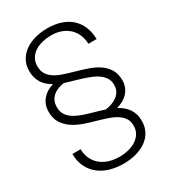

<svg xmlns="http://www.w3.org/2000/svg" viewBox="-228 -834 1055 1188"><g transform="rotate(-30 300.0 -240.0)"><path d="M547.4 -210.4Q547.4 -183.6 538.6 -162.1Q529.8 -140.6 514.6 -124Q499.5 -107.4 478.8 -95.9Q458 -84.5 433.6 -77.1Q454.1 -65.9 471.2 -52Q488.3 -38.1 500.5 -20.5Q512.7 -2.9 519.3 18.8Q525.9 40.5 525.9 67.9Q525.9 111.8 507.3 144.5Q488.8 177.2 457.5 198.7Q426.3 220.2 384.5 231Q342.8 241.7 296.9 241.7Q248.5 241.7 204.3 229.5Q160.2 217.3 126.5 191.4Q92.8 165.5 72.3 126Q51.8 86.4 51.3 31.2L109.9 30.3Q110.8 72.3 126.5 102.5Q142.1 132.8 167.7 152.8Q193.4 172.9 226.8 182.4Q260.3 191.9 296.9 191.9Q330.6 191.9 361.3 184.1Q392.1 176.3 415.5 160.9Q439 145.5 453.1 122.6Q467.3 99.6 467.3 68.8Q467.3 37.6 453.9 16.1Q440.4 -5.4 416.3 -21.2Q392.1 -37.1 358.9 -48.6Q325.7 -60.1 286.6 -71.3Q242.2 -83 200.4 -97.9Q158.7 -112.8 126 -135.3Q93.3 -157.7 73.7 -189.9Q54.2 -222.2 54.2 -269Q54.2 -295.4 62.3 -316.9Q70.3 -338.4 84.7 -355.2Q99.1 -372.1 119.1 -384.3Q139.2 -396.5 163.1 -403.8Q143.6 -415 127.4 -428.7Q111.3 -442.4 100.1 -460Q88.9 -477.5 82.5 -499Q76.2 -520.5 76.2 -546.9Q76.2 -589.8 94.7 -622.3Q113.3 -654.8 144.8 -676.8Q176.3 -698.7 217.8 -709.7Q259.3 -720.7 305.7 -720.7Q357.9 -720.7 400.4 -706.5Q442.9 -692.4 472.9 -665.5Q502.9 -638.7 519.3 -599.6Q535.6 -560.5 536.6 -510.3H478Q477.1 -545.4 464.6 -575Q452.1 -604.5 429.7 -625.7Q407.2 -647 375.7 -658.9Q344.2 -670.9 305.7 -670.9Q270.5 -670.9 239.5 -663.3Q208.5 -655.8 185.3 -640.4Q162.1 -625 148.4 -601.8Q134.8 -578.6 134.8 -547.9Q134.8 -515.1 147.9 -492.9Q161.1 -470.7 185.1 -454.6Q209 -438.5 242.4 -427Q275.9 -415.5 316.4 -404.3Q360.8 -392.1 402.6 -377.7Q444.3 -363.3 476.6 -341.6Q508.8 -319.8 528.1 -288.3Q547.4 -256.8 547.4 -210.4ZM292 -356Q274.4 -360.8 257.6 -365.7Q240.7 -370.6 225.1 -376Q201.7 -373 181.2 -365Q160.6 -356.9 145.5 -344Q130.4 -331.1 121.6 -312.5Q112.8 -293.9 112.8 -270Q112.3 -235.4 127.7 -212.4Q143.1 -189.5 169.7 -173.3Q196.3 -157.2 231.9 -145.5Q267.6 -133.8 308.6 -122.6Q323.7 -118.2 338.6 -113.8Q353.5 -109.4 367.7 -104.5Q391.6 -107.4 413.3 -115.2Q435.1 -123 451.9 -135.7Q468.8 -148.4 478.8 -166.5Q488.8 -184.6 489.3 -209Q489.7 -241.7 473.6 -264.6Q457.5 -287.6 430.2 -304Q402.8 -320.3 366.9 -332.5Q331.1 -344.7 292 -356Z"/></g></svg>

Font: Roboto Mono Light
Style: Regular
Weight: 300
Designer: Google
Version: Version 2.000985; 2015; ttfautohint (v1.3)